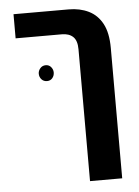

<svg xmlns="http://www.w3.org/2000/svg" viewBox="-54 -614 621 856"><g transform="rotate(-5 256.0 -185.5)"><path d="M314 200V-390Q314 -429 296 -446Q278 -463 246 -463H39V-571H286Q336 -571 375 -552Q414 -533 436 -492Q458 -451 458 -383V200ZM162 -332Q177 -332 186 -321Q195 -310 195 -297Q195 -282 186 -271.5Q177 -261 162 -261Q147 -261 137.5 -271.5Q128 -282 128 -297Q128 -310 137.5 -321Q147 -332 162 -332Z"/></g></svg>

Font: Assistant
Style: Bold
Weight: 700
Designer: Hebrew By Ben Nathan, Latin by Paul Hunt
Version: Version 3.000